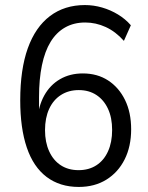

<svg xmlns="http://www.w3.org/2000/svg" viewBox="-20 -734 589 763"><path d="M292.9 8.9Q217.9 8.9 165.3 -30.8Q112.7 -70.5 86.5 -147.6Q60.4 -224.6 60.4 -335.3Q60.4 -458.1 90.5 -542.3Q120.7 -626.4 178.6 -670.2Q236.5 -713.9 317.4 -713.9Q352.1 -713.9 385.8 -704.1Q419.5 -694.3 448.8 -676.5Q478.2 -658.7 500 -633.6L472.4 -571.6Q439.4 -608.6 400.1 -626.6Q360.8 -644.6 318.6 -644.6Q273.4 -644.6 238.7 -624.9Q204 -605.2 181 -567.6Q158.1 -530.1 146.6 -474.6Q135.1 -419.1 135.1 -347.7V-254.8H128.3Q132.7 -312.8 155.9 -354.6Q179.1 -396.4 218.5 -419.3Q258 -442.2 309 -442.2Q366.8 -442.2 409.7 -414.3Q452.6 -386.3 476.9 -336.6Q501.2 -286.9 501.2 -220.4Q501.2 -151.8 475.2 -100.3Q449.3 -48.9 402.6 -20Q356 8.9 292.9 8.9ZM292.2 -57.8Q333 -57.8 362.9 -77.1Q392.9 -96.4 409.2 -132.5Q425.6 -168.6 425.6 -217.5Q425.6 -266.2 409.2 -301.5Q392.9 -336.8 363.2 -356.4Q333.5 -376 293 -376Q252.5 -376 222.2 -356.5Q191.8 -337.1 175.3 -301.2Q158.9 -265.4 158.9 -216.8Q158.9 -168.6 175.5 -132.5Q192 -96.4 221.8 -77.1Q251.5 -57.8 292.2 -57.8Z"/></svg>

Font: Nunito Sans 12pt ExtraLight SemiCondensed
Style: Regular
Weight: 200
Width: 4
Version: Version 3.101;gftools[0.9.27]